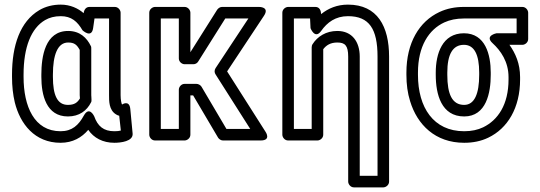

<svg xmlns="http://www.w3.org/2000/svg" viewBox="-20 -583 2338 831"><path d="M82 -250V-260C82 -379 115 -461 175 -496C194 -507 216 -513 243 -513C289 -513 315 -490 337 -452C337 -452 376 -415 383 -461L389 -503H452V-171C452 -147 451 -107 482 -88C486 -85 492 -83 496 -82L503 -18C495 -16 488 -15 475 -15C428 -15 403 -37 388 -79C388 -79 367 -126 343 -83C320 -41 292 -15 242 -15C128 -15 82 -123 82 -250ZM342 -526C318 -547 284 -563 243 -563C209 -563 177 -555 150 -539C67 -490 32 -386 32 -260V-250C32 -210 36 -174 44 -140C67 -47 130 35 242 35C295 35 334 12 362 -21C386 14 425 35 475 35C502 35 557 29 554 -5L544 -111C540 -152 509 -131 509 -131H508C506 -134 502 -150 502 -171V-528C502 -539 492 -553 477 -553H367C352 -553 344 -541 342 -526ZM373 -384C356 -419 326 -449 275 -449C175 -449 159 -338 159 -260V-250C159 -172 180 -79 274 -79C323 -79 356 -104 374 -140C376 -143 376 -147 376 -151C376 -160 375 -167 375 -171V-373C375 -377 375 -381 373 -384ZM325 -367V-171C325 -165 326 -162 326 -157C315 -139 302 -129 274 -129C228 -129 209 -171 209 -250V-260C209 -345 229 -399 275 -399C302 -399 313 -389 325 -367Z M830 -220H779C764 -220 754 -206 754 -195V-25H676V-503H754V-330C754 -315 768 -305 779 -305H817C826 -305 834 -310 838 -317L955 -503H1055L913 -288C907 -279 908 -268 913 -261L1063 -25H960L852 -208C847 -216 837 -220 830 -220ZM816 -170 924 13C928 19 936 25 945 25H1108C1156 25 1129 -13 1129 -13L963 -274L1122 -514C1149 -554 1101 -553 1101 -553H941C933 -553 925 -548 920 -541L804 -357V-528C804 -539 794 -553 779 -553H651C640 -553 626 -543 626 -528V0C626 11 636 25 651 25H779C790 25 804 15 804 0V-170Z M1440 -449C1391 -449 1354 -425 1333 -392C1330 -388 1329 -382 1329 -378V-25H1252V-503H1322L1324 -461C1324 -461 1343 -411 1370 -449C1396 -486 1432 -513 1486 -513C1578 -513 1614 -458 1614 -338V178H1537V-338C1537 -402 1504 -449 1440 -449ZM1345 -553H1227C1216 -553 1202 -543 1202 -528V0C1202 11 1212 25 1227 25H1354C1365 25 1379 15 1379 0V-370C1392 -387 1410 -399 1440 -399C1473 -399 1487 -386 1487 -338V203C1487 214 1497 228 1512 228H1639C1650 228 1664 218 1664 203V-338C1664 -468 1614 -563 1486 -563C1439 -563 1401 -547 1370 -522C1369 -538 1363 -553 1345 -553Z M1789 -259V-269C1789 -383 1836 -455 1903 -486C1927 -497 1955 -503 1988 -503H2216V-439H2129C2129 -439 2076 -429 2112 -396C2147 -364 2181 -316 2181 -249V-239C2181 -130 2135 -63 2071 -32C2048 -21 2021 -15 1989 -15C1856 -15 1789 -118 1789 -259ZM2185 -389H2241C2252 -389 2266 -399 2266 -414V-528C2266 -539 2256 -553 2241 -553H1988C1949 -553 1914 -546 1882 -531C1794 -490 1739 -397 1739 -269V-259C1739 -218 1744 -180 1755 -145C1786 -43 1864 35 1989 35C2027 35 2062 28 2093 13C2177 -27 2231 -116 2231 -239V-249C2231 -308 2211 -352 2185 -389ZM1988 -439C1894 -439 1866 -350 1866 -269V-259C1866 -175 1890 -79 1989 -79C2085 -79 2104 -182 2104 -259V-269C2104 -346 2081 -439 1988 -439ZM1988 -389C2033 -389 2054 -346 2054 -269V-259C2054 -178 2034 -129 1989 -129C1937 -129 1916 -175 1916 -259V-269C1916 -347 1939 -389 1988 -389Z"/></svg>

Font: Asimov
Style: NarOu
Weight: 500
Designer: Google
Version: Version 2.000980; 2014